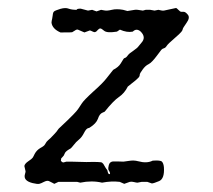

<svg xmlns="http://www.w3.org/2000/svg" viewBox="-20 -449 525 473"><path d="M136.2 -369.1H128.9Q108.9 -377.9 106.9 -393.1Q106.9 -396 107.4 -397.9Q107.9 -399.9 108.4 -402.3Q108.9 -404.8 109.9 -411.6Q110.4 -418.5 113.3 -420.9Q116.2 -423.3 128.9 -427.2Q141.6 -430.7 148.9 -427.7Q156.7 -424.8 168.9 -424.8Q168.9 -427.7 178.7 -427.7L196.8 -422.9L207 -424.8L217.8 -420.9L229 -424.8Q231 -424.8 237.3 -423.3Q243.7 -421.9 255.4 -424.8Q267.1 -427.7 283.2 -424.8L293.9 -421.9L312 -424.8Q315.9 -425.8 332 -422.9L338.9 -424.8H350.1L360.8 -422.9L370.1 -424.8L379.4 -422.9H383.8L413.1 -429.2Q415 -429.7 419.4 -424.8Q423.8 -419.9 426.8 -419.9H432.6Q437 -419.9 442.9 -412.6Q448.7 -405.3 439.5 -392.6Q430.2 -379.4 430.2 -377.4Q430.2 -375 426.8 -370.6Q423.3 -366.2 409.7 -354.5Q393.6 -340.8 390.6 -335.9Q387.7 -331.1 383.8 -330.1Q379.9 -329.1 377.4 -326.2Q375 -323.2 366.7 -312Q354 -294.9 346.2 -291Q337.9 -287.1 331.1 -277.3Q324.2 -268.1 324.2 -264.6Q324.2 -260.7 321.3 -257.8Q318.4 -254.9 314 -251Q309.1 -247.1 304.2 -243.2Q299.3 -239.3 294.9 -235.8Q286.6 -219.2 272.9 -210Q259.3 -200.7 237.8 -173.8Q235.8 -172.9 232.4 -171.4Q225.1 -168.5 221.2 -156.2Q216.8 -144.5 201.2 -134.8Q200.2 -133.8 197.3 -133.3Q192.4 -132.3 187 -121.6Q181.6 -110.8 174.3 -105Q167 -99.1 161.6 -91.8Q156.2 -85 154.3 -83.5Q152.3 -82 149.4 -80.6Q140.6 -75.2 139.2 -70.3Q137.7 -65.4 133.8 -62Q129.9 -58.1 130.4 -57.6Q130.9 -57.1 129.9 -53.2Q133.8 -47.4 138.2 -49.3Q143.1 -50.8 143.6 -50.8H153.8L192.9 -49.8Q228.5 -50.8 231.4 -48.3Q234.9 -45.9 237.3 -40.5Q240.2 -35.2 242.2 -32.7Q245.1 -29.8 245.6 -24.9Q246.6 -20 250 -20Q253.4 -21 247.1 -30.8Q246.1 -35.2 248 -42Q250 -48.8 253.9 -49.8Q254.9 -51.8 268.6 -51.3Q282.2 -50.8 284.2 -50.8Q286.1 -50.8 297.9 -52.7Q309.6 -54.7 320.3 -51.8Q341.8 -45.9 356 -53.2Q375 -54.7 378.9 -50.8Q382.8 -46.9 383.8 -37.1Q385.7 -8.8 372.1 -2.9Q358.4 2.9 354 2.9L342.8 -1H329.1L318.8 1Q315.9 1 310.1 -0.5Q304.2 -2 299.8 -1L286.1 3.9L274.9 -1Q254.4 -3.4 231.4 1Q206.1 -4.9 177.7 1L169.9 -1Q147 -1 124 -1L113.8 3.9Q111.8 2.9 108.4 1Q105 -1 100.6 -2.9Q96.2 -4.9 88.4 -1Q81.1 2.9 76.7 3.9Q72.3 4.9 60.1 2Q36.6 -3.9 41.5 -20Q43 -24.9 43 -26.9L40 -40Q41 -45.9 49.8 -51.8Q58.6 -57.6 60.5 -60.5Q62.5 -63.5 65.4 -69.8Q70.3 -79.1 79.6 -84.5Q88.9 -89.4 90.8 -93.3Q92.8 -97.2 94.7 -99.6Q96.7 -102.1 104.5 -108.9Q111.3 -116.2 114.3 -119.1Q117.2 -122.1 119.1 -124.5Q121.1 -127 123 -129.9Q125 -132.8 127 -134.3Q128.9 -135.7 146 -152.3Q163.1 -168.9 168 -174.8Q172.9 -180.7 175.8 -185.5Q178.7 -189.9 181.6 -194.3Q186.5 -202.1 210 -223.6Q233.9 -244.6 244.1 -258.3Q254.9 -272 258.8 -276.9Q272 -283.7 277.3 -292.5Q283.2 -301.8 284.2 -303.7Q285.2 -305.7 287.6 -306.2Q290 -307.1 291 -308.1Q293.9 -311 295.9 -314Q297.9 -316.9 308.1 -323.7Q318.8 -331.1 321.3 -335Q324.2 -338.9 328.1 -343.3Q340.8 -356.9 326.7 -371.1Q316.4 -380.4 307.1 -371.1Q293 -368.2 275.4 -376L268.1 -371.1Q244.1 -367.2 236.8 -373Q230 -378.9 227.1 -378.9Q224.1 -378.9 220.7 -375Q217.8 -371.1 214.8 -370.1Q211.9 -369.1 207.5 -371.6Q203.1 -374 201.2 -374L188 -369.1L171.9 -376Q168.9 -377 164.1 -373.5Q159.2 -370.1 157.7 -369.6Q156.2 -369.1 136.2 -369.1Z"/></svg>

Font: AntiqueNobleLightItalic
Style: LightItalic
Weight: 400
Version: Version 001.000